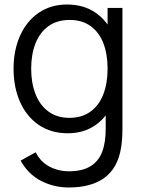

<svg xmlns="http://www.w3.org/2000/svg" viewBox="-20 -575 632 850"><path d="M71.3 136 138 99Q159.2 141.5 198.8 162.4Q238.3 183.3 284.7 183.3Q342.8 183.3 378.9 162Q415 140.7 431.7 98.8Q448.3 57 448 -8.3V-152.7H456.3V-540H522V-7.7Q522 43.5 516 78.7Q501.7 168.2 443.2 211.6Q384.8 255 284.3 255Q218 255 161.2 225.5Q104.3 196 71.3 136ZM40 -270.7Q40 -351.7 68.6 -416.3Q97.2 -481 150.8 -518Q204.3 -555 276.7 -555Q350.7 -555 403.4 -518.5Q456.2 -482 483.1 -417.7Q510 -353.3 510 -270.7Q510 -188.8 483.1 -124.2Q456.2 -59.5 404.1 -22.2Q352 15 279.7 15Q205.7 15 151.4 -22.1Q97.2 -59.2 68.6 -124.2Q40 -189.2 40 -270.7ZM456.3 -270.7Q456.3 -335.2 437.6 -383.7Q418.8 -432.2 381.2 -459.4Q343.5 -486.7 288.7 -486.7Q232.3 -486.7 194 -458.8Q155.7 -430.8 136.8 -382Q118 -333.2 118 -270.7Q118 -208 137.1 -158.8Q156.2 -109.7 194.2 -81.5Q232.2 -53.3 287 -53.3Q342.7 -53.3 380.7 -81Q418.7 -108.7 437.5 -157.7Q456.3 -206.7 456.3 -270.7Z"/></svg>

Font: Tap Sans
Style: Regular
Weight: 400
Designer: Tap Payments
Foundry: Tap Payments
Version: Version 1.001;Glyphs 3.1.2 (3151)